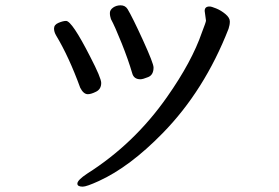

<svg xmlns="http://www.w3.org/2000/svg" viewBox="-20 -677 1040 715"><path d="M307.1 -326.2Q291 -326.2 278.8 -350.1Q236.8 -465.3 189 -544.9Q181.2 -558.1 181.2 -570.8Q181.2 -585 198 -592Q214.8 -599.1 226.1 -599.1Q248 -599.1 315.9 -465.8Q356.9 -386.7 356.9 -368.2Q356.9 -345.2 338.1 -335.7Q319.3 -326.2 307.1 -326.2ZM288.1 18.1Q268.1 18.1 268.1 6.8Q268.1 -6.3 305.2 -30.8Q480 -141.6 602.1 -315.9Q694.8 -447.8 731.9 -556.2Q747.1 -595.2 747.1 -600.1L742.2 -636.2Q742.2 -653.3 761.2 -652.8Q767.1 -652.8 785.2 -645.5Q803.2 -638.2 819.6 -624.5Q835.9 -610.8 835.9 -597.2Q835.9 -584 831.1 -569.8Q741.2 -339.8 585.9 -181.2Q462.9 -55.2 348.1 -2.9Q302.2 18.1 288.1 18.1ZM502.9 -381.8Q478 -381.8 472.2 -404.8Q458 -453.6 433.1 -515.9Q408.2 -578.1 393.1 -606Q392.1 -610.8 390.6 -615.5Q389.2 -620.1 389.2 -628.9Q389.2 -640.1 401.1 -648.7Q413.1 -657.2 429.2 -657.2Q446.3 -657.2 455.1 -643.1Q473.1 -613.3 512.5 -527.1Q551.8 -440.9 551.8 -425.8Q551.8 -397.9 531.7 -389.9Q511.7 -381.8 502.9 -381.8Z"/></svg>

Font: LXGW WenKai Screen R
Style: Regular
Weight: 400
Designer: Fontworks Inc.
Version: Version 1.235;May 31, 2022